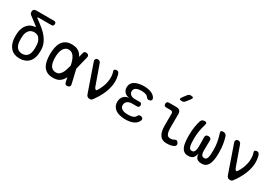

<svg xmlns="http://www.w3.org/2000/svg" viewBox="55 -1809 4089 2843"><g transform="rotate(30 2100.0 -387.5)"><path d="M242 -632Q307 -586 358 -543Q409 -500 444 -454.5Q479 -409 497.5 -358.5Q516 -308 516 -245Q516 -115 457 -52.5Q398 10 300 10Q202 10 147.5 -47.5Q93 -105 84 -205Q82 -229 82 -253.5Q82 -278 84 -302Q88 -346 102 -383Q116 -420 139.5 -447.5Q163 -475 194.5 -491.5Q226 -508 265 -511Q275 -512 276.5 -515.5Q278 -519 270 -525Q241 -548 206.5 -574Q172 -600 130 -632Q119 -640 113.5 -650.5Q108 -661 108 -675Q108 -703 121.5 -716.5Q135 -730 163 -730H464Q483 -730 492 -721Q501 -712 501 -693Q501 -674 491.5 -664.5Q482 -655 463 -655H249Q229 -655 227 -649.5Q225 -644 242 -632ZM380 -405Q366 -422 342.5 -429.5Q319 -437 299 -437Q243 -437 211 -399.5Q179 -362 174 -302Q172 -278 172 -253.5Q172 -229 174 -205Q180 -140 211.5 -105Q243 -70 300 -70Q357 -70 390.5 -110.5Q424 -151 424 -245Q424 -273 422.5 -294.5Q421 -316 416.5 -334.5Q412 -353 403 -369.5Q394 -386 380 -405Z M1160 -46Q1165 -23 1157 -10Q1149 3 1126 8Q1103 13 1089.5 5Q1076 -3 1071 -26L1053 -104Q1043 -83 1031 -66Q1006 -30 968 -10Q930 10 870 10Q812 10 771.5 -10Q731 -30 706.5 -66.5Q682 -103 671 -154.5Q660 -206 660 -270Q660 -334 671 -387Q682 -440 706.5 -478.5Q731 -517 771.5 -538.5Q812 -560 870 -560Q930 -560 968 -541.5Q1006 -523 1031 -490Q1043 -473 1054 -453L1071 -524Q1076 -547 1089.5 -555Q1103 -563 1126 -558Q1149 -553 1157 -540Q1165 -527 1160 -504L1105 -280ZM1011 -280 1010 -285Q1001 -325 989 -359Q977 -393 960.5 -417.5Q944 -442 922 -456Q900 -470 870 -470Q839 -470 816.5 -454.5Q794 -439 779 -412Q764 -385 757 -348.5Q750 -312 750 -270Q750 -228 756 -193.5Q762 -159 775.5 -133.5Q789 -108 812.5 -94Q836 -80 870 -80Q900 -80 922 -95.5Q944 -111 960.5 -137.5Q977 -164 988.5 -199.5Q1000 -235 1010 -275Z M1437 -38 1274 -508Q1271 -518 1272.5 -527Q1274 -536 1279 -543.5Q1284 -551 1293 -555.5Q1302 -560 1314 -560Q1332 -560 1345 -551Q1358 -542 1364 -525L1485 -185Q1493 -163 1507.5 -155.5Q1522 -148 1530 -161Q1558 -203 1577.5 -249.5Q1597 -296 1606 -343Q1615 -390 1613 -436.5Q1611 -483 1596 -525Q1593 -534 1595.5 -540.5Q1598 -547 1604 -551.5Q1610 -556 1618.5 -558Q1627 -560 1636 -560Q1659 -560 1670 -544Q1681 -528 1686 -508Q1701 -450 1699 -391Q1697 -332 1680 -273Q1663 -214 1633.5 -155Q1604 -96 1563 -38Q1549 -18 1537.5 -4Q1526 10 1500 10Q1475 10 1460 -2Q1445 -14 1437 -38Z M2304 -473Q2311 -461 2310.5 -450Q2310 -439 2304 -431.5Q2298 -424 2286.5 -419.5Q2275 -415 2259 -415Q2254 -415 2249 -416.5Q2244 -418 2239.5 -421Q2235 -424 2230 -429.5Q2225 -435 2219 -443Q2208 -459 2185 -467.5Q2162 -476 2130 -478Q2118 -479 2106.5 -479Q2095 -479 2083 -478Q2036 -475 2009 -456Q1982 -437 1982 -402Q1982 -366 2009 -345Q2036 -324 2084 -324H2162Q2182 -324 2191.5 -314.5Q2201 -305 2201 -285Q2201 -265 2191.5 -255.5Q2182 -246 2162 -246H2081Q2029 -246 1999 -222.5Q1969 -199 1969 -158Q1969 -119 1999 -98Q2029 -77 2081 -74Q2094 -73 2107.5 -73Q2121 -73 2134 -74Q2172 -76 2197.5 -88Q2223 -100 2234 -122Q2238 -130 2242 -135.5Q2246 -141 2250 -144.5Q2254 -148 2259 -149.5Q2264 -151 2270 -151Q2286 -151 2298 -146.5Q2310 -142 2316.5 -134.5Q2323 -127 2324 -116Q2325 -105 2319 -92Q2300 -47 2252 -22Q2204 3 2134 7Q2121 8 2107.5 8Q2094 8 2081 7Q2033 4 1995 -7.5Q1957 -19 1930.5 -40Q1904 -61 1889.5 -90.5Q1875 -120 1875 -157Q1875 -217 1908 -254.5Q1941 -292 2001 -297Q1950 -301 1919 -334Q1888 -367 1888 -414Q1888 -449 1901.5 -474.5Q1915 -500 1940.5 -517.5Q1966 -535 2002 -544.5Q2038 -554 2083 -557Q2095 -558 2106.5 -558Q2118 -558 2130 -557Q2194 -553 2239 -532Q2284 -511 2304 -473Z M2749 -224Q2749 -152 2765.5 -116Q2782 -80 2824 -80Q2841 -80 2858 -84Q2875 -88 2890 -97Q2910 -109 2925.5 -103Q2941 -97 2952 -78Q2964 -58 2959 -42Q2954 -26 2936 -15Q2911 -1 2879 4.5Q2847 10 2809 10Q2773 10 2745 -3Q2717 -16 2698 -42.5Q2679 -69 2669 -110Q2659 -151 2659 -207L2660 -408Q2660 -428 2650 -438Q2640 -448 2620 -448H2546Q2526 -448 2515.5 -458.5Q2505 -469 2505 -489Q2505 -509 2515.5 -519.5Q2526 -530 2546 -530H2670Q2711 -530 2730.5 -510.5Q2750 -491 2750 -450ZM2750 -670Q2740 -657 2727 -651Q2714 -645 2698 -645Q2666 -645 2659.5 -657Q2653 -669 2673 -695L2721 -758Q2731 -772 2744 -778.5Q2757 -785 2774 -785Q2808 -785 2814.5 -772Q2821 -759 2800 -733Z M3456 -560Q3481 -560 3497 -549Q3513 -538 3520 -515Q3535 -467 3546 -402.5Q3557 -338 3557 -254Q3557 -194 3550 -145.5Q3543 -97 3526.5 -62.5Q3510 -28 3483 -9Q3456 10 3415 10Q3360 10 3332.5 -12.5Q3305 -35 3300 -98Q3289 -38 3261 -14Q3233 10 3181 10Q3140 10 3113 -8Q3086 -26 3070.5 -59.5Q3055 -93 3048.5 -142Q3042 -191 3042 -254Q3042 -339 3052.5 -403.5Q3063 -468 3078 -516Q3085 -538 3101 -549Q3117 -560 3141 -560Q3164 -560 3172 -549.5Q3180 -539 3173 -516Q3162 -478 3154 -444.5Q3146 -411 3141 -379Q3136 -347 3134 -316Q3132 -285 3132 -251Q3132 -208 3134.5 -176Q3137 -144 3143.5 -122.5Q3150 -101 3162.5 -90.5Q3175 -80 3194 -80Q3217 -80 3229 -93Q3241 -106 3246.5 -128.5Q3252 -151 3253 -181Q3254 -211 3253 -246L3251 -346Q3250 -370 3263.5 -382Q3277 -394 3301 -394Q3325 -394 3338 -382Q3351 -370 3350 -346L3348 -243Q3347 -203 3347.5 -172Q3348 -141 3353.5 -121Q3359 -101 3371 -90.5Q3383 -80 3406 -80Q3425 -80 3437 -90.5Q3449 -101 3455.5 -122.5Q3462 -144 3464.5 -176Q3467 -208 3467 -251Q3467 -285 3464.5 -316Q3462 -347 3457 -378Q3452 -409 3443.5 -442.5Q3435 -476 3423 -514Q3415 -537 3423.5 -548.5Q3432 -560 3456 -560Z M3837 -38 3674 -508Q3671 -518 3672.5 -527Q3674 -536 3679 -543.5Q3684 -551 3693 -555.5Q3702 -560 3714 -560Q3732 -560 3745 -551Q3758 -542 3764 -525L3885 -185Q3893 -163 3907.5 -155.5Q3922 -148 3930 -161Q3958 -203 3977.5 -249.5Q3997 -296 4006 -343Q4015 -390 4013 -436.5Q4011 -483 3996 -525Q3993 -534 3995.5 -540.5Q3998 -547 4004 -551.5Q4010 -556 4018.5 -558Q4027 -560 4036 -560Q4059 -560 4070 -544Q4081 -528 4086 -508Q4101 -450 4099 -391Q4097 -332 4080 -273Q4063 -214 4033.5 -155Q4004 -96 3963 -38Q3949 -18 3937.5 -4Q3926 10 3900 10Q3875 10 3860 -2Q3845 -14 3837 -38Z"/></g></svg>

Font: Maple Mono NF
Style: Regular
Weight: 400
Monospace: yes
Designer: subframe7536
Version: Version 7.000